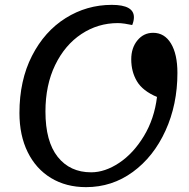

<svg xmlns="http://www.w3.org/2000/svg" viewBox="-20 -745 777 790"><path d="M520 -501Q520 -548 545.5 -579Q571 -610 610 -610Q657 -610 683.5 -566Q710 -522 710 -445Q710 -315 661 -207.5Q612 -100 526.5 -37.5Q441 25 334 25Q252 25 190 -12.5Q128 -50 94 -119Q60 -188 60 -280Q60 -414 111.5 -515Q163 -616 250 -670.5Q337 -725 440 -725Q531 -725 531 -674Q531 -659 524 -642Q511 -645 494 -647.5Q477 -650 465 -650Q383 -650 315 -605Q247 -560 207 -477.5Q167 -395 167 -286Q167 -163 217.5 -99.5Q268 -36 355 -36Q412 -36 470.5 -75Q529 -114 572 -185Q615 -256 626 -346Q567 -371 543.5 -410.5Q520 -450 520 -501Z"/></svg>

Font: Lemonada Light
Style: Regular
Weight: 300
Designer: Mohamed Gaber (Arabic) Eduardo Tunni (Latin)
Foundry: Kief Type Foundry
Version: Version 3.006